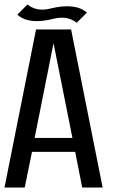

<svg xmlns="http://www.w3.org/2000/svg" viewBox="-20 -833 562 853"><path d="M366.2 -776.9 320.8 -731.9Q279.3 -764.6 219.2 -750Q108.4 -721.2 57.1 -768.1L102.1 -813Q143.6 -779.8 203.1 -794.9Q314.5 -822.3 366.2 -776.9ZM301.8 -220.2 217.8 -641.1 133.8 -220.2ZM122.1 -158.2 89.8 0H0L140.1 -702.1H295.9L436 0H345.2L314 -158.2Z"/></svg>

Font: Favorite Color
Style: Regular
Weight: 400
Designer: Bryce Wilner
Version: Version 1.000;PS 1.0;hotconv 16.6.51;makeotf.lib2.5.65220 DE